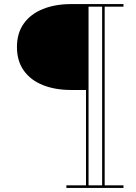

<svg xmlns="http://www.w3.org/2000/svg" viewBox="-20 -770 668 940"><path d="M328 -329.5Q250.5 -329.5 190.5 -353.2Q130.5 -377 96.8 -424Q63 -471 63 -539.5Q63 -608.5 96.8 -655.2Q130.5 -702 190.5 -726Q250.5 -750 328 -750H584.5V-737.5H408V-329.5ZM305 150V137.5H584.5V150ZM401 150V-750H413.5V150ZM480 150V-750H492.5V150Z"/></svg>

Font: Bodoni Moda 18pt SemiBold
Style: Regular
Weight: 600
Designer: Owen Earl
Foundry: indestructible type
Version: Version 2.005